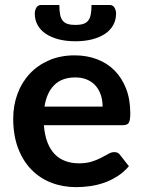

<svg xmlns="http://www.w3.org/2000/svg" viewBox="-20 -743 574 770"><path d="M156 -241Q159 -201.5 170 -172.8Q181 -144 199 -125.2Q217 -106.5 241.8 -97.2Q266.5 -88 296.5 -88Q326.5 -88 348.2 -95Q370 -102 386.2 -110.5Q402.5 -119 414.8 -126Q427 -133 438.5 -133Q454 -133 461.5 -121.5L497 -76.5Q476.5 -52.5 451 -36.2Q425.5 -20 397.8 -10.2Q370 -0.5 341.2 3.5Q312.5 7.5 285.5 7.5Q232 7.5 186 -10.2Q140 -28 106 -62.8Q72 -97.5 52.5 -148.8Q33 -200 33 -267.5Q33 -320 50 -366.2Q67 -412.5 98.8 -446.8Q130.5 -481 176.2 -501Q222 -521 279.5 -521Q328 -521 369 -505.5Q410 -490 439.5 -460.2Q469 -430.5 485.8 -387.2Q502.5 -344 502.5 -288.5Q502.5 -260.5 496.5 -250.8Q490.5 -241 473.5 -241ZM391.5 -315.5Q391.5 -339.5 384.8 -360.8Q378 -382 364.5 -398Q351 -414 330.2 -423.2Q309.5 -432.5 282 -432.5Q228.5 -432.5 197.8 -402Q167 -371.5 158.5 -315.5ZM282.5 -643Q301 -643 313.5 -647Q326 -651 333.5 -660.2Q341 -669.5 344 -685Q347 -700.5 347 -723H420Q433 -723 439.2 -712.2Q445.5 -701.5 445.5 -688.5Q445.5 -663 434 -642.2Q422.5 -621.5 401 -607.2Q379.5 -593 349.5 -585.2Q319.5 -577.5 282.5 -577.5Q245.5 -577.5 215.5 -585.2Q185.5 -593 164 -607.2Q142.5 -621.5 131 -642.2Q119.5 -663 119.5 -688.5Q119.5 -701.5 125.8 -712.2Q132 -723 145 -723H218Q218 -700.5 221 -685Q224 -669.5 231.5 -660.2Q239 -651 251.2 -647Q263.5 -643 282.5 -643Z"/></svg>

Font: Lato
Style: Bold
Weight: 700
Designer: Lukasz Dziedzic with Adam Twardoch and Botio Nikoltchev
Foundry: tyPoland Lukasz Dziedzic
Version: Version 2.010; 2014-09-01; http://www.latofonts.com/; ttfaut